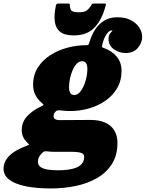

<svg xmlns="http://www.w3.org/2000/svg" viewBox="-95 -794 819 1079"><path d="M319.5 -595Q394 -595 436.2 -639.2Q478.5 -683.5 498.5 -762Q501 -769.5 500 -771.8Q499 -774 491 -774H432.5Q423.5 -774 421 -770.2Q418.5 -766.5 414.5 -759.5Q407.5 -748 394.5 -736.5Q381.5 -725 347 -725Q310.5 -725 303.8 -738Q297 -751 297.5 -766Q298 -774 290 -774H233Q221.5 -774 219.5 -764.5Q208 -711 213 -673Q218 -635 243.5 -615Q269 -595 319.5 -595ZM-75 155Q-75 191 -43.2 215.5Q-11.5 240 48.2 252.5Q108 265 192 265Q264.5 265 331.2 251Q398 237 450.8 206.5Q503.5 176 534.2 127.2Q565 78.5 565 9Q565 -32.5 547.2 -61.2Q529.5 -90 495.8 -105Q462 -120 414 -120Q403.5 -120 379.5 -119.8Q355.5 -119.5 327.5 -119.5Q299.5 -119.5 276 -119.2Q252.5 -119 243 -119Q221.5 -119 213.8 -125.5Q206 -132 206 -140Q206 -146.5 208 -152.2Q210 -158 214 -163Q222.5 -173.5 231.5 -174Q240.5 -174.5 256.5 -172.5Q267.5 -171 278.5 -170.5Q289.5 -170 301 -170Q352.5 -170 403.2 -184.2Q454 -198.5 495.8 -226.8Q537.5 -255 562.8 -297.5Q588 -340 588 -396Q588 -443.5 560.8 -476Q533.5 -508.5 488 -524.5Q480 -527.5 478.8 -529.5Q477.5 -531.5 479.5 -540.5Q487 -576.5 502.5 -599.8Q518 -623 532 -623Q540.5 -623 535.5 -619Q530.5 -615 522.8 -604.5Q515 -594 515 -575Q515 -538.5 545 -517.2Q575 -496 611 -496Q655.5 -496 679.8 -525Q704 -554 704 -587Q704 -613 688.2 -638.2Q672.5 -663.5 641.5 -680.2Q610.5 -697 565 -697Q519 -697 487.2 -676Q455.5 -655 436 -622.2Q416.5 -589.5 407 -554Q404.5 -545 401.2 -542.2Q398 -539.5 390 -540Q389 -540 387 -540Q336 -540 283.8 -526Q231.5 -512 188 -484.2Q144.5 -456.5 117.8 -414.8Q91 -373 91 -317Q91 -287.5 102.2 -263.8Q113.5 -240 133 -222Q150.5 -206.5 150.2 -204.8Q150 -203 127 -191.5Q86.5 -172 56.8 -140Q27 -108 27 -61Q27 -26.5 52 1Q60.5 10.5 65.2 14.2Q70 18 66.8 20.2Q63.5 22.5 48.5 28Q14 40.5 -14 58.5Q-42 76.5 -58.5 100.5Q-75 124.5 -75 155ZM142.5 65Q150 57.5 155.5 56.5Q161 55.5 174 57Q182 58 190 58.5Q198 59 206 59Q217 59 235.2 59Q253.5 59 271.5 59Q289.5 59 300 59Q342 59 360 64.8Q378 70.5 378 88Q378 108.5 367.5 123Q357 137.5 337.5 146.2Q318 155 291.2 159Q264.5 163 232 163Q197.5 163 172 158.8Q146.5 154.5 132.2 144Q118 133.5 118 115Q118 100.5 124.5 88.2Q131 76 142.5 65ZM293 -302Q293 -333.5 302.2 -368Q311.5 -402.5 328 -426.2Q344.5 -450 366 -450Q376.5 -450 383.2 -444.8Q390 -439.5 393 -430Q396 -420.5 396 -408Q396 -376.5 386.5 -342.2Q377 -308 360.2 -284Q343.5 -260 322 -260Q311.5 -260 305.2 -265.2Q299 -270.5 296 -280Q293 -289.5 293 -302Z"/></svg>

Font: Besley Black
Style: Italic
Weight: 900
Italic angle: -13°
Designer: Owen Earl
Foundry: indestructible type*
Version: Version 2.001